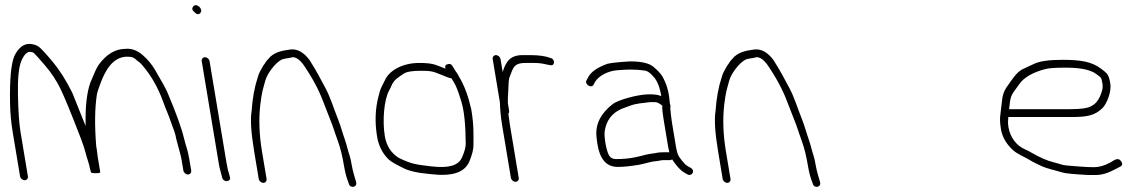

<svg xmlns="http://www.w3.org/2000/svg" viewBox="-20 -694 4381 735"><path d="M699.5 -26C707.4 -26 713.3 -33.1 712 -41L704.1 -88C699 -119.1 690.6 -138.2 684.7 -163C675.6 -202.6 654.1 -262.3 620.1 -342.2C614.9 -354.4 599.3 -382.6 573.2 -427C560.6 -448.3 545 -467 526.4 -483C505.3 -501.4 482.8 -509.4 460.4 -507C421.6 -507 387.3 -486.5 357.4 -445.5C351.3 -437.1 340.8 -414.6 325.9 -378C312.1 -339.2 306.1 -283.8 307.9 -212C300.5 -227.9 263.9 -322.5 256.7 -339C232.9 -386.6 208 -426 182 -457.2C155.9 -488.4 138.3 -507.5 129.1 -514.5C120 -521.5 107.7 -525.3 92.4 -526C69.5 -526 50.4 -510.7 35.1 -480C22.2 -449.1 16.7 -388.3 18.5 -297.5C19.2 -261.2 22.5 -225 28.5 -189L56.8 -19C58.2 -11.1 66.4 -4 74.3 -4C82.3 -4 88.2 -11.1 86.8 -19L58.5 -189C53.3 -220.3 50 -267.7 48.7 -331.1C47.4 -394.5 51.8 -438 62 -461.5C72.2 -485 83.5 -496.3 96 -495.5C101.7 -495.2 106.6 -493.5 110.3 -490.5C114 -487.5 128 -471.9 152.2 -443.7C176.5 -415.5 196.4 -385.3 212 -353.1C227.5 -320.9 253.4 -257.9 289.5 -164C298 -142 304 -123.8 307.6 -109.3C313 -87.4 321 -68.2 324.1 -50C325.8 -44.7 327 -39.7 327.8 -35C328.2 -32.3 334.4 -31 346.4 -31C358.4 -31 364.2 -32.3 363.8 -35L363.6 -36H362.4C363.1 -36.7 363.4 -37.3 363.3 -38L354.3 -92C353.1 -99.3 351.8 -109 350.6 -121L348.3 -135C341.9 -214.3 342.8 -280 350.9 -332C352.3 -340.7 357.2 -356.1 365.9 -378.3C381.1 -417.5 409 -477 466.6 -477C484.6 -477 492.6 -474.2 505.1 -462C511.3 -458 517.4 -452.7 523.3 -446C558.5 -405.7 585.8 -357.7 605.5 -302C615.2 -274.8 623.9 -257.8 634.5 -226.5C644.6 -196.6 650.4 -188.3 655 -161L670.8 -102C672.4 -96.7 673.5 -92 674.1 -88L682 -41C683.3 -33.1 691.5 -26 699.5 -26Z M752.2 -460 817.2 -70C818.6 -61.3 820.5 -52.4 822.9 -43.2L830.7 -13C837 6.1 866.2 1.7 860 -17L857.3 -27C853.7 -37 850.3 -51.3 847.2 -70L782.2 -460C780.9 -467.9 772.7 -475 764.7 -475C756.8 -475 750.9 -467.9 752.2 -460ZM720 -669.7C714.1 -662.6 715 -655.7 722.8 -649C732.5 -638.3 740.6 -636.8 747 -644.5C759.7 -659.7 732.1 -684.2 720 -669.7Z M988 6C995.9 6 1001.8 -1.1 1000.5 -9L982.8 -115C972.2 -179.2 970.1 -238.9 976.6 -294.1C982.5 -343.9 986.8 -352.8 995.8 -385.9C1002.8 -411.5 1032.1 -451.7 1056.6 -465C1066.6 -470.5 1086.6 -470.9 1100.5 -475C1113.3 -475 1126.3 -466.3 1139.6 -449C1175.4 -397.4 1200.9 -349.3 1217.4 -304.7C1223.9 -287.2 1231.5 -267.7 1240.2 -246.2C1260.2 -196.5 1254.3 -206.7 1273.8 -153C1283.1 -127.6 1290.9 -95.6 1297.3 -57C1301.4 -32.3 1307.4 -10.7 1315.1 8C1318.5 28.3 1349.7 24.8 1343 2C1337.7 -15.8 1330 -40.7 1326.1 -64.2C1323.7 -78.9 1321.1 -90.1 1318.5 -97.7C1311.1 -119.4 1308.7 -135.4 1300 -160.2C1289.8 -189 1284.4 -212 1273.5 -239C1258.4 -276.4 1244.9 -321.1 1226.6 -355.5C1208.1 -390.5 1190.3 -424.4 1165.7 -463C1143.1 -494.3 1117.3 -508 1090.8 -504.4C1059.3 -500 1036.8 -495.7 1015.4 -477.4C1003.9 -465.8 996.9 -457 993.9 -451C990 -446.3 986.7 -441.3 983.9 -436C977.1 -422.9 971.2 -415.1 966.7 -398C954.4 -361.1 946.6 -318.1 943.2 -269C937.9 -237 941.1 -185.7 952.9 -115L970.5 -9C971.8 -1.1 980.1 6 988 6Z M1708.4 -394C1709.4 -392 1713.2 -385.6 1719.9 -374.8C1726.5 -364 1735.3 -340.8 1746.1 -305.1C1757 -269.5 1762.5 -215.6 1762.8 -143.5C1762.8 -129.8 1757.9 -112 1748 -90C1733.8 -59.8 1697 -48.9 1627.8 -57.5C1572.7 -64.3 1555.6 -65.5 1506 -90C1477 -108.2 1459.4 -135.8 1453.2 -172.7C1443 -234.3 1450.9 -312.9 1468.9 -346C1473.2 -354 1477.5 -363 1481.9 -373C1492.5 -391.2 1503.9 -397.1 1524.5 -411.5C1535.6 -419.2 1557.2 -423 1589.2 -423C1624.6 -423 1635.6 -422.2 1667.5 -408.5C1688 -399.5 1701.6 -394.7 1708.4 -394ZM1685.2 -431C1680.9 -433 1675.2 -435.3 1668.1 -438C1643.5 -447.2 1633.8 -453 1584.2 -453C1521.3 -453 1471.5 -424.3 1455.1 -390L1440.8 -361.5C1436.3 -352.5 1432.3 -340.3 1428.9 -325C1416.2 -276.8 1414.5 -225.4 1423.5 -171C1429.4 -135.8 1444.1 -106.8 1467.5 -84C1476.4 -75.4 1497.2 -63.3 1529.9 -47.8C1542.9 -41.7 1561.5 -36.4 1589.5 -32L1628 -27.5C1712.2 -17.6 1757.4 -33.4 1776.5 -75C1787.1 -101.1 1792.4 -121.6 1792.4 -136.5C1792.6 -180.6 1794.4 -213.5 1784.2 -275C1772.9 -325 1757.8 -366 1738.7 -398C1733.8 -406.2 1730.8 -413.8 1725.1 -420L1712.7 -440C1708.2 -449 1700.5 -451.4 1689.6 -447C1684.6 -445 1683.1 -439.7 1685.2 -431Z M1866.1 -468 1893.7 -302C1894.4 -274 1897.1 -245.3 1902 -216L1935.8 -13C1937.2 -5.1 1945.4 2 1953.3 2C1961.3 2 1967.2 -5.1 1965.8 -13L1932 -216C1929.9 -228.7 1928.3 -240.7 1927 -252L1925.9 -259C1928.8 -261.7 1929.8 -265.3 1929 -270L1924 -300C1923.8 -311.7 1924.4 -328 1925.9 -349C1927.6 -373.3 1925.4 -387.2 1932.7 -404C1944 -430 1944.2 -453 1990.6 -453H2025C2040.7 -453 2055.4 -451.3 2069.4 -447.8C2083.3 -444.3 2091.8 -443.3 2094.9 -445C2105.7 -450.9 2100.8 -469.8 2087.4 -472C2069.1 -479.3 2042.9 -483 2008.8 -483H1979.6C1952.7 -483 1933.4 -474.2 1921.5 -456.5C1911.3 -441.4 1910.3 -434.7 1904.2 -419L1896.1 -468C1894.7 -475.9 1886.5 -483 1878.6 -483C1870.6 -483 1864.7 -475.9 1866.1 -468Z M2344.8 -55C2366.8 -55 2392 -57.7 2425.3 -63L2447.3 -68C2463 -71.7 2473.7 -75.5 2490.8 -77C2504.7 -78.2 2509 -81 2520.3 -81H2545.3C2548 -81 2550.5 -82 2552.8 -84C2570.7 -57.2 2586.5 -40.2 2600.3 -33L2612.4 -26C2627.8 -17.6 2644.3 -40.5 2623.1 -52L2611 -59C2605.8 -61.7 2599.5 -67.8 2591.9 -77.5C2576.5 -97 2572.7 -102.8 2567.6 -133L2552 -227C2549.5 -241.9 2547.5 -264 2546.2 -276.5C2545.3 -286.1 2548.8 -288 2544.3 -297C2544.2 -301.7 2543.8 -306.3 2543 -311C2540 -344.5 2531 -374.5 2516 -401C2510.3 -411 2499.1 -423.2 2482.4 -437.5C2465.7 -451.8 2437.4 -459 2391.8 -459C2350.2 -456.5 2321.8 -453.5 2306 -450C2266.6 -436.1 2241.6 -418.4 2230.9 -397L2225.5 -387C2216.2 -371 2244.3 -354 2252.4 -370L2257.7 -380C2272.5 -405.4 2309.6 -422.3 2341.6 -425C2377.1 -427.6 2404.9 -430.1 2450.1 -423.5C2459.5 -421.9 2469.8 -414.4 2481 -401C2495.4 -386.6 2505.6 -361.6 2511.5 -326C2501.4 -330.7 2486.2 -333 2465.8 -333C2420.9 -333 2345.2 -310.8 2326 -295.9C2280.2 -260.4 2259.3 -219.5 2263.2 -173C2268.4 -109.9 2285.5 -55 2344.8 -55ZM2522 -227 2537.6 -133C2539 -125 2540.5 -117.7 2542.3 -111H2516.5C2508.4 -111 2502.2 -110.5 2497.4 -109.5C2473 -104.7 2465.3 -106.1 2434 -97L2412.1 -92C2387.5 -87.1 2364.7 -85 2337.8 -85C2326.5 -85 2317.9 -89.3 2312.2 -98C2301.6 -113.8 2291.8 -169.3 2294.7 -190.5C2300.5 -232 2322.1 -261 2359.8 -277.5C2367.9 -280.5 2378.3 -284.3 2390.9 -289C2415.5 -298.1 2439.5 -299.5 2468.1 -303H2488.3C2495.7 -303 2504.8 -298.3 2515.7 -289C2513.9 -283.7 2516 -263 2522 -227Z M2764 6C2771.9 6 2777.8 -1.1 2776.5 -9L2758.8 -115C2748.2 -179.2 2746.1 -238.9 2752.6 -294.1C2758.5 -343.9 2762.8 -352.8 2771.8 -385.9C2778.8 -411.5 2808.1 -451.7 2832.6 -465C2842.6 -470.5 2862.6 -470.9 2876.5 -475C2889.3 -475 2902.3 -466.3 2915.6 -449C2951.4 -397.4 2976.9 -349.3 2993.4 -304.7C2999.9 -287.2 3007.5 -267.7 3016.2 -246.2C3036.2 -196.5 3030.3 -206.7 3049.8 -153C3059.1 -127.6 3066.9 -95.6 3073.3 -57C3077.4 -32.3 3083.4 -10.7 3091.1 8C3094.5 28.3 3125.7 24.8 3119 2C3113.7 -15.8 3106 -40.7 3102.1 -64.2C3099.7 -78.9 3097.1 -90.1 3094.5 -97.7C3087.1 -119.4 3084.7 -135.4 3076 -160.2C3065.8 -189 3060.4 -212 3049.5 -239C3034.4 -276.4 3020.9 -321.1 3002.6 -355.5C2984.1 -390.5 2966.3 -424.4 2941.7 -463C2919.1 -494.3 2893.3 -508 2866.8 -504.4C2835.3 -500 2812.8 -495.7 2791.4 -477.4C2779.9 -465.8 2772.9 -457 2769.9 -451C2766 -446.3 2762.7 -441.3 2759.9 -436C2753.1 -422.9 2747.2 -415.1 2742.7 -398C2730.4 -361.1 2722.6 -318.1 2719.2 -269C2713.9 -237 2717.1 -185.7 2728.9 -115L2746.5 -9C2747.8 -1.1 2756.1 6 2764 6Z M3843 -276C3845.2 -294 3846 -310.8 3851.4 -325.8C3853.9 -333 3864.2 -348.4 3882 -372C3900.3 -398.4 3935.5 -417.8 3983.4 -430C3996.4 -433.3 4021.4 -435 4058.2 -435C4104.1 -435 4150.8 -430.6 4178.4 -409.5C4195.4 -396.5 4196.4 -397.7 4200.3 -374C4202 -364 4201.3 -354.3 4198.1 -345C4189.7 -315.5 4176.2 -296.5 4157.6 -288C4145 -280 4119 -276 4075 -276ZM3840 -246H4080C4139.8 -246 4169.6 -250.8 4199.9 -279.7C4216 -295 4235.7 -341.8 4230.4 -373.7C4224.8 -407.2 4220.3 -412.1 4195.9 -430.5C4158.7 -458.5 4116.1 -465 4047.1 -465C3996.9 -465 3961.1 -460 3939.7 -450.1C3923.8 -442.7 3908.1 -435.4 3892.7 -428.2C3869.6 -415.3 3851.3 -385.2 3837.5 -366C3821.5 -343.7 3817.3 -329.4 3813.8 -291.5C3810.1 -252.3 3804.4 -243.6 3811.9 -199C3816.6 -170.4 3831.2 -144.5 3855.6 -121.5C3874.9 -103.2 3897.3 -96.2 3918.1 -83.5C3934.6 -73.4 3949.9 -66.4 3969.4 -57.1C3988 -48.6 4026.1 -40.4 4046.6 -33.8C4057.3 -30.3 4090.4 -27.1 4145.8 -24H4174.6C4197.3 -24 4222.1 -31.3 4248.9 -46L4268.3 -56C4277 -60.8 4278.2 -67.6 4271.9 -76.5C4261.2 -91.4 4250.4 -84.5 4230.6 -72C4208.6 -60 4187.9 -54 4168.4 -54C4132.7 -54 4097.2 -57.9 4069 -60C4042.3 -62 4041.4 -66.1 4009.2 -73.9C3990.1 -78.5 3962.1 -90.3 3928.8 -109.5C3920.6 -114.5 3912.6 -118.7 3904.7 -122C3870.6 -136.4 3847 -168.2 3840.4 -207.5C3837.3 -226.7 3839.6 -233.5 3840 -246Z"/></svg>

Font: MewTooHand
Style: WideLta
Weight: 400
Designer: Mew Too, Robert Jablonski
Version: Version 0.77